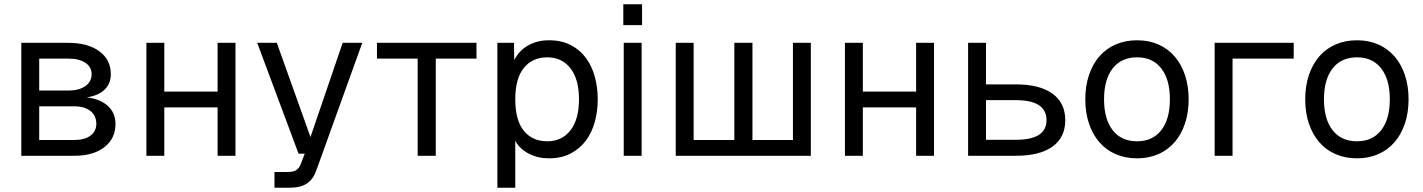

<svg xmlns="http://www.w3.org/2000/svg" viewBox="-20 -731 6677 901"><path d="M80 0V-530H300Q392 -530 446 -490.5Q500 -451 500 -383Q500 -338 470.5 -310Q441 -282 387 -274Q450 -267 486 -234Q522 -201 522 -150Q522 -81 470 -40.5Q418 0 329 0ZM164 -74H329Q377 -74 404.5 -94.5Q432 -115 432 -150Q432 -188 404.5 -210Q377 -232 329 -232H164ZM164 -306H300Q351 -306 380.5 -327Q410 -348 410 -383Q410 -417 380.5 -436.5Q351 -456 300 -456H164Z M667 0V-530H751V-301H1001V-530H1085V0H1001V-227H751V0Z M1268 150V76H1329Q1357 76 1370 67.5Q1383 59 1391 40L1410 -10H1381L1187 -530H1279L1437 -88L1588 -530H1680L1465 67Q1450 110 1420.5 130Q1391 150 1337 150Z M1940 0V-456H1749V-530H2216V-456H2025V0Z M2314 150V-530H2392L2393 -449Q2417 -495 2459.5 -518.5Q2502 -542 2556 -542Q2615 -542 2658.5 -519.5Q2702 -497 2730 -458.5Q2758 -420 2771.5 -370Q2785 -320 2785 -265Q2785 -210 2771.5 -160Q2758 -110 2730 -72Q2702 -34 2658.5 -11Q2615 12 2556 12Q2504 12 2461.5 -10Q2419 -32 2398 -70V150ZM2548 -68Q2617 -68 2657 -119.5Q2697 -171 2697 -265Q2697 -359 2657 -410.5Q2617 -462 2548 -462Q2479 -462 2438.5 -412.5Q2398 -363 2398 -265Q2398 -167 2438 -117.5Q2478 -68 2548 -68Z M2907 0V-530H2991V0ZM2905 -613V-711H2993V-613Z M3151 0V-530H3235V-74H3426V-530H3511V-74H3701V-530H3785V0Z M3945 0V-530H4029V-301H4279V-530H4363V0H4279V-227H4029V0Z M4523 0V-530H4607V-335H4747Q4859 -335 4919 -291.5Q4979 -248 4979 -167Q4979 -86 4919 -43Q4859 0 4747 0ZM4607 -75H4747Q4891 -75 4891 -167Q4891 -261 4747 -261H4607Z M5316 12Q5261 12 5216 -7.5Q5171 -27 5139.5 -63Q5108 -99 5090.5 -150.5Q5073 -202 5073 -265Q5073 -328 5090.5 -379.5Q5108 -431 5139.5 -467Q5171 -503 5216 -522.5Q5261 -542 5316 -542Q5371 -542 5415.5 -522.5Q5460 -503 5491.5 -467Q5523 -431 5540.5 -379.5Q5558 -328 5558 -265Q5558 -202 5540.5 -150.5Q5523 -99 5491.5 -63Q5460 -27 5415.5 -7.5Q5371 12 5316 12ZM5316 -68Q5389 -68 5429.5 -120Q5470 -172 5470 -265Q5470 -358 5429.5 -410Q5389 -462 5316 -462Q5242 -462 5201.5 -410Q5161 -358 5161 -265Q5161 -172 5201.5 -120Q5242 -68 5316 -68Z M5680 0V-530H6051V-456H5764V0Z M6348 12Q6293 12 6248 -7.5Q6203 -27 6171.5 -63Q6140 -99 6122.5 -150.5Q6105 -202 6105 -265Q6105 -328 6122.5 -379.5Q6140 -431 6171.5 -467Q6203 -503 6248 -522.5Q6293 -542 6348 -542Q6403 -542 6447.5 -522.5Q6492 -503 6523.5 -467Q6555 -431 6572.5 -379.5Q6590 -328 6590 -265Q6590 -202 6572.5 -150.5Q6555 -99 6523.5 -63Q6492 -27 6447.5 -7.5Q6403 12 6348 12ZM6348 -68Q6421 -68 6461.5 -120Q6502 -172 6502 -265Q6502 -358 6461.5 -410Q6421 -462 6348 -462Q6274 -462 6233.5 -410Q6193 -358 6193 -265Q6193 -172 6233.5 -120Q6274 -68 6348 -68Z"/></svg>

Font: Geist
Style: Regular
Weight: 400
Designer: Basement.studio, Andrés Briganti, Mateo Zaragoza
Foundry: Basement.studio, Vercel, Andrés Briganti, Guido Ferreyra, Mateo Zaragoza
Version: Version 1.401